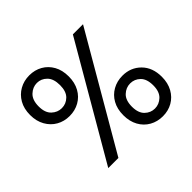

<svg xmlns="http://www.w3.org/2000/svg" viewBox="-169 -911 1124 1124"><g transform="rotate(-45 393.0 -349.5)"><path d="M201 -375Q156 -375 120 -395.5Q84 -416 62.5 -454Q41 -492 41 -543Q41 -595 62.5 -632.5Q84 -670 120.5 -690.5Q157 -711 202 -711Q247 -711 283 -690.5Q319 -670 340 -632.5Q361 -595 361 -543Q361 -492 340 -454Q319 -416 282.5 -395.5Q246 -375 201 -375ZM145 0 552 -700H636L229 0ZM201 -440Q237 -440 263 -465.5Q289 -491 289 -543Q289 -596 263 -622Q237 -648 202 -648Q167 -648 139.5 -622Q112 -596 112 -543Q112 -491 139 -465.5Q166 -440 201 -440ZM586 12Q541 12 504.5 -8.5Q468 -29 447 -67Q426 -105 426 -156Q426 -208 447 -245.5Q468 -283 504.5 -303.5Q541 -324 586 -324Q654 -324 699.5 -278.5Q745 -233 745 -156Q745 -105 724 -67Q703 -29 667 -8.5Q631 12 586 12ZM585 -53Q620 -53 647 -78.5Q674 -104 674 -156Q674 -209 648 -234.5Q622 -260 586 -260Q551 -260 524 -234.5Q497 -209 497 -156Q497 -104 523.5 -78.5Q550 -53 585 -53Z"/></g></svg>

Font: DM Sans
Style: Regular
Weight: 400
Designer: Colophon Foundry, Jonny Pinhorn
Foundry: Colophon Foundry
Version: Version 4.004; ttfautohint (v1.8.4.7-5d5b)